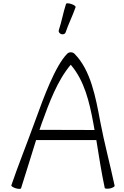

<svg xmlns="http://www.w3.org/2000/svg" viewBox="-20 -1154 768 1186"><path d="M385 -953C403 -1007 429 -1057 447 -1110C449 -1115 437 -1124 421 -1129C404 -1135 390 -1135 388 -1130C370 -1076 361 -1020 343 -967C340 -958 347 -947 359 -943C370 -940 382 -944 385 -953ZM110 9C141 -86 173 -195 203 -289H575C591 -190 606 -91 627 7C628 12 643 13 660 10C676 6 689 -1 688 -7C660 -139 624 -271 599 -404C571 -554 540 -722 440 -822C434 -828 426 -831 417 -831C409 -831 401 -828 395 -822C321 -747 250 -553 197 -407C149 -274 87 -119 50 -9C49 -4 61 4 77 9C94 14 108 14 110 9ZM238 -393C284 -520 335 -658 417 -754C502 -655 532 -524 556 -396C559 -381 561 -366 564 -351L224 -352C229 -366 233 -380 238 -393Z"/></svg>

Font: Nupuram ExtraLight
Style: Regular
Weight: 200
Designer: Santhosh Thottingal (santhosh.thottingal@gmail.com)
Foundry: SMC
Version: Version 1.000